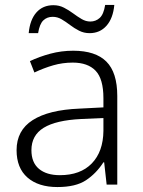

<svg xmlns="http://www.w3.org/2000/svg" viewBox="-20 -746 576 776"><path d="M276 -541Q366 -541 410 -497Q454 -453 454 -358V0H411L401 -90H398Q369 -45 327.5 -17.5Q286 10 212 10Q135 10 91 -28.5Q47 -67 47 -139Q47 -219 112 -260.5Q177 -302 301 -307L398 -312V-349Q398 -427 366.5 -460Q335 -493 274 -493Q233 -493 195 -482Q157 -471 119 -453L101 -499Q139 -517 183.5 -529Q228 -541 276 -541ZM308 -265Q206 -260 156.5 -229.5Q107 -199 107 -139Q107 -89 137.5 -63.5Q168 -38 222 -38Q305 -38 351 -85.5Q397 -133 398 -217V-269ZM96 -612Q101 -666 127 -695.5Q153 -725 196 -725Q219 -725 238.5 -715Q258 -705 275.5 -692Q293 -679 310 -669Q327 -659 345 -659Q367 -659 383 -673.5Q399 -688 405 -726H442Q437 -672 410.5 -642Q384 -612 342 -612Q319 -612 299.5 -622Q280 -632 263 -645Q246 -658 229 -668Q212 -678 193 -678Q170 -678 155 -663.5Q140 -649 134 -612Z"/></svg>

Font: Noto Sans Myanmar Light
Style: Regular
Weight: 300
Designer: Monotype Design Team
Foundry: Monotype Imaging Inc.
Version: Version 2.107; ttfautohint (v1.8.4.7-5d5b)